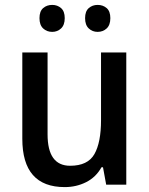

<svg xmlns="http://www.w3.org/2000/svg" viewBox="-20 -753 609 783"><path d="M495 -539V0H413L400 -71H394Q371 -30 331 -10Q291 10 244 10Q71 10 71 -187V-539H174V-205Q174 -77 266 -77Q338 -77 365 -124.5Q392 -172 392 -263V-539ZM141 -679Q141 -707 156 -720Q171 -733 193 -733Q214 -733 229 -720Q244 -707 244 -679Q244 -651 229 -637Q214 -623 193 -623Q171 -623 156 -637Q141 -651 141 -679ZM327 -679Q327 -707 342 -720Q357 -733 378 -733Q400 -733 415 -720Q430 -707 430 -679Q430 -651 415 -637Q400 -623 378 -623Q357 -623 342 -637Q327 -651 327 -679Z"/></svg>

Font: Noto Sans Lao UI SemCond Med
Style: Regular
Weight: 500
Width: 4
Designer: Monotype Design Team
Foundry: Monotype Imaging Inc.
Version: Version 2.000; ttfautohint (v1.8.4.7-5d5b)